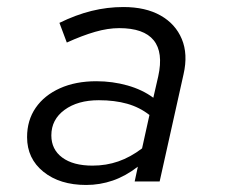

<svg xmlns="http://www.w3.org/2000/svg" viewBox="-20 -516 640 546"><path d="M225 10Q150 10 103.5 -27.5Q57 -65 57 -126Q57 -174 81.5 -209.5Q106 -245 150.5 -265Q195 -285 254 -285Q300 -285 342.5 -273Q385 -261 416 -238L430 -299Q445 -367 417 -401.5Q389 -436 319 -436Q287 -436 250.5 -425.5Q214 -415 170 -395L149 -451Q196 -474 240.5 -485Q285 -496 331 -496Q394 -496 436.5 -472Q479 -448 497 -405Q515 -362 502 -305L434 0H363L372 -42Q337 -15 300.5 -2.5Q264 10 225 10ZM126 -131Q126 -91 157 -68Q188 -45 243 -45Q282 -45 316.5 -57Q351 -69 384 -94L405 -189Q377 -211 341.5 -221Q306 -231 261 -231Q201 -231 163.5 -203.5Q126 -176 126 -131Z"/></svg>

Font: Red Hat Mono
Style: Italic
Weight: 400
Italic angle: -12°
Monospace: yes
Designer: Pentagram, MCKL
Foundry: MCKL
Version: Version 1.030